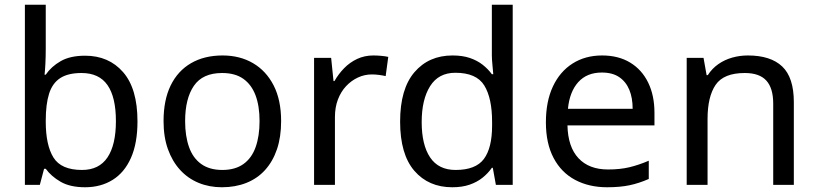

<svg xmlns="http://www.w3.org/2000/svg" viewBox="-20 -780 3450 810"><path d="M173 -575Q173 -541 171.5 -511.5Q170 -482 168 -465H173Q196 -499 236 -522Q276 -545 339 -545Q439 -545 499.5 -475.5Q560 -406 560 -268Q560 -176 532.5 -114Q505 -52 455 -21Q405 10 339 10Q276 10 236 -13Q196 -36 173 -68H166L148 0H85V-760H173ZM324 -472Q267 -472 234 -450.5Q201 -429 187 -384.5Q173 -340 173 -271V-267Q173 -168 205.5 -115.5Q238 -63 326 -63Q398 -63 433.5 -116Q469 -169 469 -269Q469 -370 433.5 -421Q398 -472 324 -472Z M1166 -269Q1166 -202 1148.5 -150.5Q1131 -99 1098.5 -63Q1066 -27 1019.5 -8.5Q973 10 916 10Q863 10 818 -8.5Q773 -27 740 -63Q707 -99 688.5 -150.5Q670 -202 670 -269Q670 -358 700 -419.5Q730 -481 786 -513.5Q842 -546 919 -546Q992 -546 1047.5 -513.5Q1103 -481 1134.5 -419.5Q1166 -358 1166 -269ZM761 -269Q761 -206 777.5 -159.5Q794 -113 829 -88Q864 -63 918 -63Q972 -63 1007 -88Q1042 -113 1058.5 -159.5Q1075 -206 1075 -269Q1075 -333 1058 -378Q1041 -423 1006.5 -447.5Q972 -472 917 -472Q835 -472 798 -418Q761 -364 761 -269Z M1555 -546Q1570 -546 1587.5 -544.5Q1605 -543 1618 -540L1607 -459Q1594 -462 1578.5 -464Q1563 -466 1549 -466Q1518 -466 1490 -453Q1462 -440 1440 -416.5Q1418 -393 1405.5 -360Q1393 -327 1393 -286V0H1305V-536H1377L1387 -438H1391Q1408 -468 1432 -492.5Q1456 -517 1487 -531.5Q1518 -546 1555 -546Z M1888 10Q1788 10 1728 -59.5Q1668 -129 1668 -267Q1668 -405 1728.5 -475.5Q1789 -546 1889 -546Q1931 -546 1962 -535.5Q1993 -525 2016 -507Q2039 -489 2055 -467H2061Q2060 -480 2057.5 -505.5Q2055 -531 2055 -546V-760H2143V0H2072L2059 -72H2055Q2039 -49 2016 -30.5Q1993 -12 1961.5 -1Q1930 10 1888 10ZM1902 -63Q1987 -63 2021.5 -109.5Q2056 -156 2056 -250V-266Q2056 -366 2023 -419.5Q1990 -473 1901 -473Q1830 -473 1794.5 -416.5Q1759 -360 1759 -265Q1759 -169 1794.5 -116Q1830 -63 1902 -63Z M2520 -546Q2589 -546 2638.5 -516Q2688 -486 2714.5 -431.5Q2741 -377 2741 -304V-251H2374Q2376 -160 2420.5 -112.5Q2465 -65 2545 -65Q2596 -65 2635.5 -74.5Q2675 -84 2717 -102V-25Q2676 -7 2636 1.5Q2596 10 2541 10Q2465 10 2406.5 -21Q2348 -52 2315.5 -113.5Q2283 -175 2283 -264Q2283 -352 2312.5 -415Q2342 -478 2395.5 -512Q2449 -546 2520 -546ZM2519 -474Q2456 -474 2419.5 -433.5Q2383 -393 2376 -321H2649Q2649 -367 2635 -401Q2621 -435 2592.5 -454.5Q2564 -474 2519 -474Z M3135 -546Q3231 -546 3280 -499.5Q3329 -453 3329 -349V0H3242V-343Q3242 -408 3213 -440Q3184 -472 3122 -472Q3033 -472 2999 -422Q2965 -372 2965 -278V0H2877V-536H2948L2961 -463H2966Q2984 -491 3010.5 -509.5Q3037 -528 3069 -537Q3101 -546 3135 -546Z"/></svg>

Font: ukannada25
Style: Book
Weight: 400
Designer: Jelle Bosma - Monotype Design Team
Foundry: Monotype Imaging Inc.
Version: Version 2.003